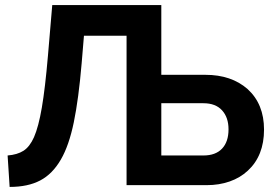

<svg xmlns="http://www.w3.org/2000/svg" viewBox="-20 -730 1084 757"><path d="M220 -101Q252 -156 271 -248Q290 -340 302 -481L311 -589H479V0H795Q844 0 885.5 -14.5Q927 -29 957 -57Q1021 -116 1021 -219Q1021 -320 956 -379Q892 -435 790 -435H616V-710H186L169 -510Q158 -382 145 -306Q132 -230 114 -189Q97 -151 72.5 -135.5Q48 -120 10 -117L18 7Q90 7 138.5 -18.5Q187 -44 220 -101ZM616 -323H782Q830 -323 855.5 -295Q881 -267 881 -220Q881 -171 855.5 -144Q830 -117 782 -117H616Z"/></svg>

Font: RT Raleway Bold
Style: Regular
Weight: 400
Designer: Matt McInerney, Pablo Impallari, Rodrigo Fuenzalida — Edited by Milan Moffatt in April 2016
Foundry: Matt McInerney, Pablo Impallari, Rodrigo Fuenzalida — Edited by Milan Moffatt in April 2016
Version: Version 3.001